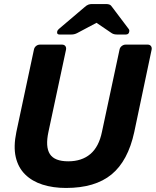

<svg xmlns="http://www.w3.org/2000/svg" viewBox="-20 -921 772 951"><path d="M307 10Q243 10 191 -6.5Q139 -23 104.5 -57Q70 -91 58 -143Q46 -195 61 -267L148 -675Q150 -686 158.5 -693Q167 -700 178 -700H287Q298 -700 303.5 -693Q309 -686 307 -675L220 -268Q204 -194 227 -158Q250 -122 318 -122Q385 -122 427.5 -158Q470 -194 485 -268L572 -675Q574 -686 583 -693Q592 -700 602 -700H712Q722 -700 727.5 -693Q733 -686 731 -675L645 -267Q614 -124 532.5 -57Q451 10 307 10ZM275 -750Q261 -750 263 -763Q264 -771 271 -777L397 -884Q409 -895 417.5 -898Q426 -901 435 -901H506Q516 -901 523 -898Q530 -895 537 -884L617 -778Q622 -772 620 -764Q618 -750 603 -750H561Q553 -750 546 -751.5Q539 -753 533 -757L458 -808L362 -757Q354 -753 347 -751.5Q340 -750 332 -750Z"/></svg>

Font: Rubik SemiBold
Style: Italic
Weight: 600
Italic angle: -12°
Designer: Hubert and Fischer
Foundry: Hubert and Fischer
Version: Version 2.300;gftools[0.9.30]